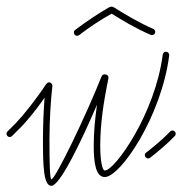

<svg xmlns="http://www.w3.org/2000/svg" viewBox="-30 -522 560 590"><path d="M128 49C154 49 219 -86 268 -200C262 -157 258 -115 258 -74C258 -19 265 22 292 22C340 22 466 -164 490 -352V-353C490 -358 486 -363 480 -363C475 -363 471 -359 470 -354C447 -173 323 2 292 2C284 2 278 -30 278 -74C278 -140 288 -208 303 -280C304 -287 302 -291 296 -293H295C289 -295 284 -292 282 -287C235 -168 140 29 128 29C123 29 122 -23 122 -91C122 -152 126 -216 131 -258C131 -258 131 -258 131 -259C131 -264 126 -269 121 -269C118 -269 114 -267 113 -264H112C82 -218 42 -168 19 -144L-7 -118C-9 -116 -10 -114 -10 -111C-10 -106 -6 -101 0 -101C3 -101 5 -102 7 -104L33 -130C52 -149 81 -184 107 -222C104 -183 102 -136 102 -91C102 -11 104 49 128 49ZM425 -35C427 -35 429 -36 431 -37C452 -53 483 -80 494 -91L507 -104C509 -106 510 -108 510 -111C510 -116 506 -121 500 -121C497 -121 495 -120 493 -118L480 -105C469 -94 440 -69 419 -53C416 -51 415 -48 415 -45C415 -40 420 -35 425 -35ZM207 -412C209 -412 212 -413 213 -414C248 -441 284 -464 313 -480C347 -459 388 -434 433 -415C434 -414 436 -414 437 -414C442 -414 447 -418 447 -424C447 -428 444 -432 441 -433C396 -453 354 -478 319 -500C315 -502 311 -502 306 -500C276 -483 238 -458 201 -430C198 -428 197 -425 197 -422C197 -416 202 -412 207 -412Z"/></svg>

Font: Mistral SingleLine Outline
Style: Regular
Weight: 300
Designer: François Chastanet, Élisa Garzelli, Anais Alves, Morgane Autin
Foundry: institut supérieur des arts et du design Toulouse / isdaT
Version: Version 1.000;Glyphs 3.3 (3337)